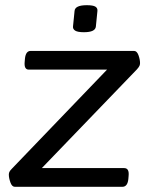

<svg xmlns="http://www.w3.org/2000/svg" viewBox="-20 -719 575 739"><path d="M37 0Q26 0 20 -17Q14 -34 14 -47Q14 -52 16 -57Q18 -62 27 -71L392 -451H91Q72 -451 75 -481L76 -493Q79 -523 98 -523H496Q507 -523 513 -506.5Q519 -490 519 -476Q519 -471 517 -466Q515 -461 507 -452L141 -72H458Q478 -72 475 -42L474 -30Q471 0 451 0ZM303 -595Q279 -595 269.5 -601Q260 -607 261 -617L267 -677Q269 -699 314 -699Q338 -699 347 -693.5Q356 -688 355 -677L349 -617Q347 -595 303 -595Z"/></svg>

Font: Asap Semi Expanded Semi Expanded Regular
Style: Italic
Weight: 400
Width: 6
Italic angle: -6°
Designer: Pablo Cosgaya
Foundry: Omnibus-Type
Version: Version 3.001; ttfautohint (v1.8.4.7-5d5b)